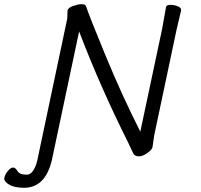

<svg xmlns="http://www.w3.org/2000/svg" viewBox="-194 -728 952 910"><path d="M52 30Q21 162 -80 162Q-126 162 -151.5 146.5Q-177 131 -173.5 114.5Q-170 98 -156.5 82Q-143 66 -132 66Q-121 66 -111 83Q-101 100 -67 100Q-50 100 -37 81Q-24 62 -17 31L125 -641L126 -678Q129 -692 153.5 -700Q178 -708 188.5 -708Q199 -708 204.5 -707Q210 -706 214 -698Q229 -652 306.5 -464Q384 -276 471 -104L574 -589L593 -695Q595 -705 614 -705Q633 -705 650 -697.5Q667 -690 664 -677L643 -588L537 -87L529 -32Q527 -22 516 -12Q487 13 465.5 13Q444 13 437.5 -1Q431 -15 414 -51Q279 -321 181 -579Z"/></svg>

Font: LXGW Bright GB
Style: Italic
Weight: 400
Italic angle: -12°
Designer: Christian Thalmann (Catharsis Fonts)
Foundry: LXGW / Christian Thalmann (Catharsis Fonts) / Fontworks Inc.
Version: Version 5.510